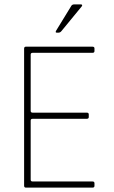

<svg xmlns="http://www.w3.org/2000/svg" viewBox="-20 -856 521 876"><path d="M319 -836H349Q353 -836 354.5 -833.5Q356 -831 353 -827L261 -715Q255 -707 247 -707H239Q231 -707 236 -716L304 -827Q308 -836 319 -836ZM402 0H98Q90 0 90 -9V-634Q90 -643 98 -643H402Q411 -643 411 -635V-623Q411 -615 402 -615H129Q120 -615 120 -607V-350Q120 -342 129 -342H376Q385 -342 385 -334V-322Q385 -314 376 -314H129Q120 -314 120 -306V-36Q120 -28 129 -28H402Q411 -28 411 -20V-8Q411 0 402 0Z"/></svg>

Font: Rajdhani Light
Style: Regular
Weight: 300
Designer: Satya Rajpurohit, Jyotish Sonowal
Foundry: Indian Type Foundry
Version: Version 1.201;PS 1.0;hotconv 1.0.78;makeotf.lib2.5.61930; tt